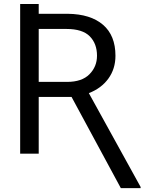

<svg xmlns="http://www.w3.org/2000/svg" viewBox="-20 -781 735 976"><path d="M176.8 0H82.5V-760.7H176.8V-710.9H324.2Q440.4 -709.5 503.7 -655Q566.9 -600.6 566.9 -497.6Q566.9 -431.2 531 -381.6Q495.1 -332 431.6 -307.6L694.8 169.4V175.3H594.2L343.8 -288.1H176.8ZM176.8 -633.8V-364.7H320.8Q396.5 -364.7 434.8 -403.6Q473.1 -442.4 473.1 -497.6Q473.1 -559.1 436.3 -596.4Q399.4 -633.8 317.9 -633.8Z"/></svg>

Font: LXGW WenKai Screen R
Style: Regular
Weight: 400
Designer: Fontworks Inc.
Version: Version 1.235;May 31, 2022